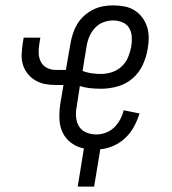

<svg xmlns="http://www.w3.org/2000/svg" viewBox="-20 -548 640 714"><path d="M269 146 292 4Q266 -1 245 -16.5Q224 -32 213 -55Q202 -78 201 -105Q200 -132 204 -160L216 -232H187Q167 -232 148 -235.5Q129 -239 112.5 -248.5Q96 -258 84 -272.5Q72 -287 66 -305Q60 -323 60.5 -343Q61 -363 64 -383L68 -408H130L126 -383Q123 -366 124 -348.5Q125 -331 132.5 -317Q140 -303 155 -295.5Q170 -288 187 -288H225L242 -386Q245 -404 251 -422.5Q257 -441 267 -458Q277 -475 292.5 -489Q308 -503 326 -512Q344 -521 363 -524.5Q382 -528 401 -528Q422 -528 443 -524Q464 -520 480.5 -509.5Q497 -499 509 -483Q521 -467 527 -448Q533 -429 533 -407.5Q533 -386 529 -365Q524 -335 510.5 -306Q497 -277 472.5 -256Q448 -235 417 -226.5Q386 -218 357 -218Q336 -218 316 -220Q296 -222 277 -228L265 -150Q261 -131 263 -111.5Q265 -92 274.5 -77Q284 -62 301.5 -55Q319 -48 339 -48Q356 -48 373.5 -54.5Q391 -61 404.5 -74Q418 -87 427 -104Q436 -121 440 -138L499 -126Q491 -101 478.5 -77.5Q466 -54 446.5 -35.5Q427 -17 402.5 -6Q378 5 353 7L330 146ZM356 -273Q376 -273 396 -279.5Q416 -286 432 -300.5Q448 -315 456 -334.5Q464 -354 468 -374Q471 -392 470 -410.5Q469 -429 460.5 -443.5Q452 -458 435.5 -465Q419 -472 401 -472Q383 -472 365 -465.5Q347 -459 333.5 -444.5Q320 -430 312.5 -412.5Q305 -395 302 -376L287 -284Q303 -278 320.5 -275.5Q338 -273 356 -273Z"/></svg>

Font: Iosevka HT Light Extended
Style: Italic
Weight: 300
Width: 7
Italic angle: -9°
Monospace: yes
Designer: Belleve Invis
Foundry: Belleve Invis
Version: Version 32.3.0; ttfautohint (v1.8.4)